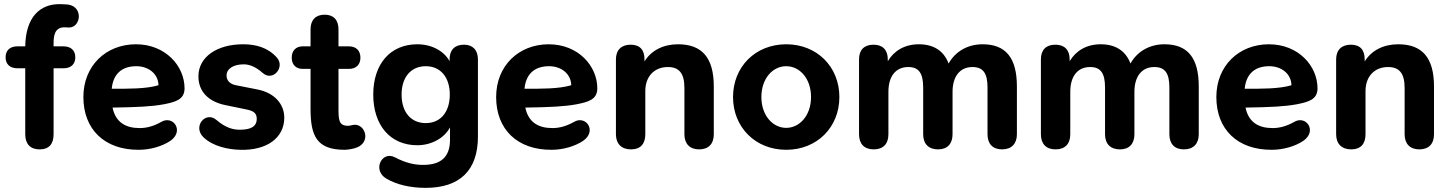

<svg xmlns="http://www.w3.org/2000/svg" viewBox="-20 -714 7009 928"><path d="M171 8C218 8 239 -19 239 -65V-384H287C322 -384 344 -403 344 -437C344 -471 322 -490 287 -490H239V-504C239 -537 242 -583 293 -582L313 -581C374 -580 386 -693 295 -693L269 -694C173 -695 104 -631 102 -490H64C29 -490 7 -471 7 -437C7 -403 29 -384 64 -384H102V-65C102 -19 126 8 171 8Z M651 10C707 10 764 -7 803 -33C873 -81 816 -160 758 -124C722 -104 689 -95 655 -95C588 -95 539 -122 524 -194C647 -196 712 -199 772 -210C827 -221 872 -232 872 -287C872 -395 780 -500 637 -500C492 -500 383 -396 383 -245C383 -89 485 11 651 10ZM520 -285C527 -357 569 -394 639 -394C698 -394 745 -357 746 -302C686 -284 599 -285 520 -285Z M1141 10C1270 14 1354 -48 1354 -145C1354 -210 1308 -266 1222 -282L1121 -302C1087 -308 1075 -329 1075 -349C1075 -381 1107 -403 1158 -403C1185 -403 1215 -392 1249 -362C1298 -317 1360 -389 1318 -436C1274 -485 1216 -500 1155 -500C1029 -500 939 -439 939 -345C939 -273 986 -223 1069 -206L1171 -185C1207 -178 1221 -166 1221 -139C1221 -107 1199 -87 1140 -87C1107 -87 1072 -95 1025 -135C974 -178 910 -103 963 -51C1009 -6 1085 9 1141 10Z M1646 10C1658 10 1689 6 1707 -2C1736 -14 1749 -39 1745 -65C1740 -93 1718 -112 1694 -111C1680 -110 1677 -107 1664 -106C1616 -105 1616 -136 1616 -196V-381H1666C1702 -381 1722 -402 1722 -435C1722 -469 1702 -490 1666 -490H1616V-572C1616 -618 1592 -643 1549 -643C1506 -643 1481 -618 1481 -572V-490H1443C1410 -490 1390 -469 1390 -435C1390 -402 1410 -381 1443 -381H1481V-187C1481 -57 1511 10 1646 10Z M2037 194C2203 194 2290 109 2290 -54V-427C2290 -473 2264 -498 2223 -498C2178 -498 2153 -473 2153 -427V-418C2126 -468 2066 -500 1997 -500C1865 -500 1784 -403 1784 -257C1784 -110 1865 -12 1997 -12C2065 -12 2127 -46 2155 -98V-38C2155 44 2112 83 2025 83C1988 83 1945 76 1888 46C1826 14 1778 108 1847 149C1897 179 1965 194 2037 194ZM2038 -119C1967 -119 1921 -171 1921 -257C1921 -342 1967 -394 2038 -394C2108 -394 2154 -342 2154 -257C2154 -171 2108 -119 2038 -119Z M2646 10C2702 10 2759 -7 2798 -33C2868 -81 2811 -160 2753 -124C2717 -104 2684 -95 2650 -95C2583 -95 2534 -122 2519 -194C2642 -196 2707 -199 2767 -210C2822 -221 2867 -232 2867 -287C2867 -395 2775 -500 2632 -500C2487 -500 2378 -396 2378 -245C2378 -89 2480 11 2646 10ZM2515 -285C2522 -357 2564 -394 2634 -394C2693 -394 2740 -357 2741 -302C2681 -284 2594 -285 2515 -285Z M3030 8C3076 8 3099 -19 3099 -65V-274C3099 -344 3142 -390 3208 -390C3262 -390 3288 -360 3288 -289V-65C3288 -19 3314 8 3359 8C3405 8 3430 -19 3430 -65V-296C3430 -434 3374 -500 3257 -500C3187 -500 3128 -471 3095 -417V-427C3095 -473 3073 -498 3028 -498C2984 -498 2957 -473 2957 -427V-65C2957 -19 2984 8 3030 8Z M3780 10C3929 10 4037 -99 4037 -245C4037 -391 3929 -500 3780 -500C3631 -500 3523 -391 3523 -245C3523 -99 3631 10 3780 10ZM3780 -96C3715 -96 3660 -156 3660 -245C3660 -335 3715 -394 3780 -394C3845 -394 3900 -335 3900 -245C3900 -156 3845 -96 3780 -96Z M4203 8C4249 8 4274 -19 4274 -65V-270C4274 -345 4309 -390 4370 -390C4421 -390 4442 -360 4442 -291V-65C4442 -19 4468 8 4514 8C4559 8 4584 -19 4584 -65V-270C4584 -345 4620 -390 4680 -390C4732 -390 4753 -360 4753 -291V-65C4753 -19 4778 8 4823 8C4869 8 4895 -19 4895 -65V-296C4895 -435 4841 -500 4729 -500C4657 -500 4597 -465 4565 -407C4541 -470 4491 -500 4421 -500C4353 -500 4301 -469 4271 -418V-427C4271 -473 4246 -498 4202 -498C4157 -498 4132 -473 4132 -427V-65C4132 -19 4157 8 4203 8Z M5082 8C5128 8 5153 -19 5153 -65V-270C5153 -345 5188 -390 5249 -390C5300 -390 5321 -360 5321 -291V-65C5321 -19 5347 8 5393 8C5438 8 5463 -19 5463 -65V-270C5463 -345 5499 -390 5559 -390C5611 -390 5632 -360 5632 -291V-65C5632 -19 5657 8 5702 8C5748 8 5774 -19 5774 -65V-296C5774 -435 5720 -500 5608 -500C5536 -500 5476 -465 5444 -407C5420 -470 5370 -500 5300 -500C5232 -500 5180 -469 5150 -418V-427C5150 -473 5125 -498 5081 -498C5036 -498 5011 -473 5011 -427V-65C5011 -19 5036 8 5082 8Z M6127 10C6183 10 6240 -7 6279 -33C6349 -81 6292 -160 6234 -124C6198 -104 6165 -95 6131 -95C6064 -95 6015 -122 6000 -194C6123 -196 6188 -199 6248 -210C6303 -221 6348 -232 6348 -287C6348 -395 6256 -500 6113 -500C5968 -500 5859 -396 5859 -245C5859 -89 5961 11 6127 10ZM5996 -285C6003 -357 6045 -394 6115 -394C6174 -394 6221 -357 6222 -302C6162 -284 6075 -285 5996 -285Z M6511 8C6557 8 6580 -19 6580 -65V-274C6580 -344 6623 -390 6689 -390C6743 -390 6769 -360 6769 -289V-65C6769 -19 6795 8 6840 8C6886 8 6911 -19 6911 -65V-296C6911 -434 6855 -500 6738 -500C6668 -500 6609 -471 6576 -417V-427C6576 -473 6554 -498 6509 -498C6465 -498 6438 -473 6438 -427V-65C6438 -19 6465 8 6511 8Z"/></svg>

Font: SN Pro
Style: Bold
Weight: 700
Designer: Tobias Whetton
Foundry: Supernotes
Version: Version 1.003;Glyphs 3.3 (3324)